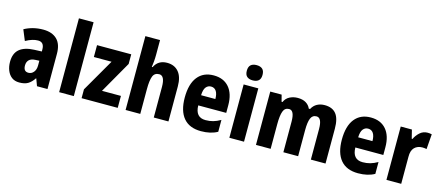

<svg xmlns="http://www.w3.org/2000/svg" viewBox="-52 -1333 4386 1909"><g transform="rotate(15 2141.0 -379.0)"><path d="M268 -560Q360 -560 410.5 -511Q461 -462 461 -363V0H353L326 -73H323Q295 -31 261.5 -10.5Q228 10 172 10Q125 10 94 -13.5Q63 -37 47 -77Q31 -117 31 -166Q31 -253 82 -296Q133 -339 232 -343L310 -346V-366Q310 -442 247 -442Q218 -442 187 -432.5Q156 -423 120 -403L75 -512Q116 -535 165 -547.5Q214 -560 268 -560ZM271 -249Q226 -247 205 -226Q184 -205 184 -169Q184 -107 235 -107Q267 -107 288.5 -133Q310 -159 310 -203V-251Z M732 0H581V-760H732Z M1184 0H812V-91L1006 -427H824V-549H1176V-450L989 -123H1184Z M1416 -611Q1416 -575 1413 -540Q1410 -505 1406 -481H1414Q1452 -560 1544 -560Q1620 -560 1663 -509Q1706 -458 1706 -360V0H1555V-315Q1555 -430 1497 -430Q1449 -430 1432.5 -387Q1416 -344 1416 -256V0H1265V-760H1416Z M2024 -559Q2126 -559 2182.5 -493.5Q2239 -428 2239 -310V-231H1951Q1953 -108 2058 -108Q2099 -108 2135 -118Q2171 -128 2211 -151V-29Q2142 10 2042 10Q1923 10 1862 -62.5Q1801 -135 1801 -272Q1801 -412 1859.5 -485.5Q1918 -559 2024 -559ZM2026 -445Q1995 -445 1974.5 -420Q1954 -395 1952 -336H2099Q2099 -388 2080.5 -416.5Q2062 -445 2026 -445Z M2409 -768Q2448 -768 2469 -749Q2490 -730 2490 -689Q2490 -648 2468.5 -629.5Q2447 -611 2409 -611Q2371 -611 2349.5 -629.5Q2328 -648 2328 -689Q2328 -730 2349 -749Q2370 -768 2409 -768ZM2484 -549V0H2333V-549Z M3166 -559Q3245 -559 3284 -510.5Q3323 -462 3323 -359V0H3172V-314Q3172 -430 3116 -430Q3074 -430 3057.5 -390Q3041 -350 3041 -270V0H2889V-314Q2889 -430 2834 -430Q2790 -430 2774 -386Q2758 -342 2758 -254V0H2607V-549H2724L2742 -480H2751Q2769 -521 2806.5 -540Q2844 -559 2889 -559Q2940 -559 2973 -539Q3006 -519 3021 -484H3034Q3054 -522 3088 -540.5Q3122 -559 3166 -559Z M3641 -559Q3743 -559 3799.5 -493.5Q3856 -428 3856 -310V-231H3568Q3570 -108 3675 -108Q3716 -108 3752 -118Q3788 -128 3828 -151V-29Q3759 10 3659 10Q3540 10 3479 -62.5Q3418 -135 3418 -272Q3418 -412 3476.5 -485.5Q3535 -559 3641 -559ZM3643 -445Q3612 -445 3591.5 -420Q3571 -395 3569 -336H3716Q3716 -388 3697.5 -416.5Q3679 -445 3643 -445Z M4224 -559Q4234 -559 4245 -558Q4256 -557 4268 -554L4256 -399Q4248 -401 4236.5 -402.5Q4225 -404 4214 -404Q4162 -404 4131.5 -373Q4101 -342 4102 -278V0H3950V-549H4065L4087 -460H4095Q4112 -498 4145.5 -528.5Q4179 -559 4224 -559Z"/></g></svg>

Font: Noto Sans Tamil Condensed ExtraBold
Style: Regular
Weight: 800
Width: 3
Designer: Jelle Bosma - Monotype Design Team
Foundry: Monotype Imaging Inc.
Version: Version 2.004; ttfautohint (v1.8.4.7-5d5b)